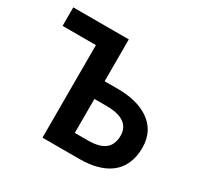

<svg xmlns="http://www.w3.org/2000/svg" viewBox="-157 -925 1140 1109"><g transform="rotate(30 412.5 -370.5)"><path d="M252.1 0H497.3C658.7 0 781.3 -65.2 781.3 -238.5C781.3 -393.9 649.4 -461.7 490.8 -461.7H400.1V-740.8H29.9V-617.3H252.1ZM400.1 -117.2V-343.7H481C583.8 -343.7 637.4 -306.7 637.4 -235.7C637.4 -151.7 584.6 -117.2 486.6 -117.2Z"/></g></svg>

Font: Source Han Sans JP VF
Style: Regular
Weight: 250
Designer: Ryoko NISHIZUKA 西塚涼子 (kana, bopomofo & ideographs); Paul D. Hunt (Latin, Greek & Cyrillic); Sandoll Communications 산돌커뮤니
Foundry: Adobe
Version: Version 2.004;hotconv 1.0.118;makeotfexe 2.5.65603